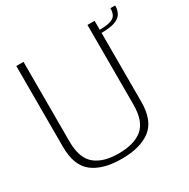

<svg xmlns="http://www.w3.org/2000/svg" viewBox="-157 -833 962 979"><g transform="rotate(-30 323.5 -343.0)"><path d="M286.5 4.5Q397 4.5 457 -42Q517 -88.5 517 -198.5V-603.5Q564 -603.5 592.5 -612.5Q621 -621.5 634 -640.5Q647 -659.5 647 -690H619Q619 -665 610.2 -650.2Q601.5 -635.5 579.5 -629Q557.5 -622 517 -622V-674.5H475V-206Q475 -108 426.8 -67.5Q378.5 -27 286.5 -27Q195 -27 146.8 -67.8Q98.5 -108.5 98.5 -206V-674.5H56V-198.5Q56 -88.5 116 -42Q176 4.5 286.5 4.5Z"/></g></svg>

Font: Anybody Thin ExtraLight
Style: Regular
Weight: 250
Version: Version 1.113;gftools[0.9.25]